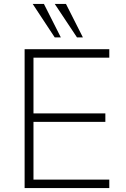

<svg xmlns="http://www.w3.org/2000/svg" viewBox="-20 -955 639 975"><path d="M105 0V-705H535V-662H150V-379H515V-336H150V-43H535V0ZM371 -765 258 -935H315L401 -765ZM258 -765 146 -935H203L289 -765Z"/></svg>

Font: Nunito Sans 10pt ExtraLight
Style: Regular
Weight: 250
Designer: Vernon Adams
Foundry: Vernon Adams
Version: Version 3.101;gftools[0.9.27]